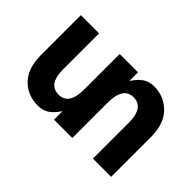

<svg xmlns="http://www.w3.org/2000/svg" viewBox="-88 -825 1112 1112"><g transform="rotate(45 468.0 -269.0)"><path d="M805 -490Q861 -434 861 -325V0H712V-293Q712 -418 627 -418Q585 -418 564 -385.5Q543 -353 543 -290V0H393V-70Q367 -30 338.5 -10.5Q310 9 268 9Q186 9 131 -46Q75 -102 75 -211V-538H224V-244Q224 -121 309 -121Q393 -121 393 -247V-538H543V-467Q569 -507 597.5 -527Q626 -547 668 -547Q748 -547 805 -490Z"/></g></svg>

Font: Montserrat_am3
Style: Bold
Weight: 700
Designer: Julieta Ulanovsky
Foundry: Julieta Ulanovsky. Armenina letters added by Vahan Hovhannisyan
Version: Version 2.001